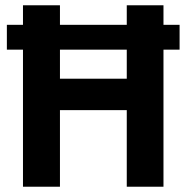

<svg xmlns="http://www.w3.org/2000/svg" viewBox="-20 -707 707 727"><path d="M67 0V-519H6V-613H67V-687H207V-613H460V-687H599V-613H660V-519H599V0H460V-290H207V0ZM207 -409H460V-519H207Z"/></svg>

Font: Archivo SemiCondensed
Style: Bold
Weight: 680
Width: 4
Designer: Hector Gatti
Foundry: Omnibus-Type
Version: Version 2.001; ttfautohint (v1.8.3)